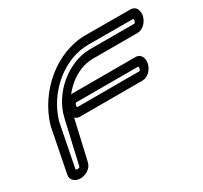

<svg xmlns="http://www.w3.org/2000/svg" viewBox="-132 -789 1054 996"><g transform="rotate(-30 395.0 -290.5)"><path d="M620 -254C653.6 -254.9 680.1 -286.4 687 -316C693.6 -344.8 681.4 -376.9 652.1 -378C639.2 -378.4 275.8 -378.1 273.3 -378.1C239.1 -378.1 212.7 -345.3 206 -316C199.2 -287 210.3 -254 244.6 -254ZM629.9 -304H257.2C256.2 -305.1 254.4 -309.4 256 -316C257.5 -322.8 261.6 -327.2 262.9 -328.1C284.6 -328.1 617.8 -328.3 635.7 -328.1C636.7 -327 638.5 -322.8 637 -316C635.2 -308.6 630.9 -304.6 629.9 -304ZM111.7 -29.1C110.3 -27.8 105.5 -25 98.8 -25C91.9 -25 88.4 -28 87.6 -29.1C89.9 -40.4 135.6 -272 139.2 -289.9C184 -438.5 321.9 -555.8 468.1 -555.8C621.2 -555.8 726.5 -555.1 736.9 -555.1C737.9 -553.9 739.7 -549.7 738.2 -543C736.6 -536.1 732.5 -531.8 731.3 -530.9C717.2 -531 568.6 -531 462.4 -531C336.6 -531 202.3 -422.9 171.7 -290.3C145.6 -177.3 114.7 -42 111.7 -29.1ZM161.5 -27.9C163.4 -36.3 194.9 -174.3 221.7 -290.3C246 -395.5 353.6 -481 450.8 -481C562.4 -481 720.8 -480.9 720.8 -480.9C755.2 -480.9 781.4 -513.9 788.2 -543C794.9 -572.1 783.8 -605 749.6 -605C749.6 -605 641.3 -605.8 479.7 -605.8C303.4 -605.8 140.4 -463 89.7 -291.9C89.5 -291.3 89.2 -290.2 89 -289.5C88.8 -288.3 39.7 -39.3 37 -25.8C31.1 4.7 57.1 25 87.2 25C116.4 25 153.5 6.3 161.5 -27.9Z"/></g></svg>

Font: Hi.
Style: Regular
Weight: 400
Designer: Mew Too, Robert Jablonski
Foundry: Cannot Into Space Fonts
Version: Version 1.996